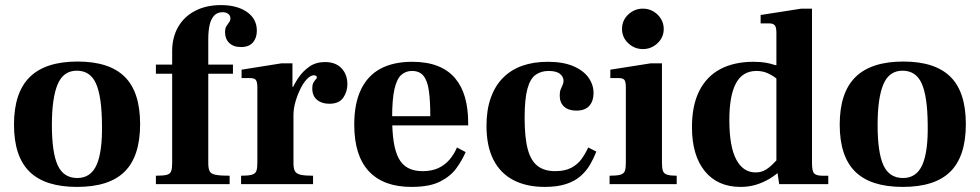

<svg xmlns="http://www.w3.org/2000/svg" viewBox="-20 -724 3853 755"><path d="M283 11Q157 11 96 -49Q35 -109 35 -234Q35 -360 97 -421Q159 -482 285 -482Q410 -482 470.5 -422Q531 -362 531 -236Q531 -110 470.5 -49.5Q410 11 283 11ZM284 -24Q337 -24 360 -76Q383 -128 381 -236Q380 -345 357.5 -395.5Q335 -446 282 -446Q229 -446 206.5 -392Q184 -338 184 -233Q184 -124 207 -74Q230 -24 284 -24Z M593 0V-33Q622 -33 635.5 -36.5Q649 -40 653 -51Q657 -62 657 -83V-434H593V-470H657V-523Q657 -577 680.5 -618Q704 -659 747.5 -681.5Q791 -704 849 -704Q912 -704 951 -677Q990 -650 990 -603Q990 -575 974.5 -557Q959 -539 928 -539Q898 -539 881.5 -555Q865 -571 865 -597Q865 -613 870.5 -621.5Q876 -630 881 -636.5Q886 -643 886 -652Q886 -663 877.5 -669.5Q869 -676 855 -676Q834 -676 821.5 -662Q809 -648 804 -624.5Q799 -601 799 -571V-470H896V-434H799V-83Q799 -61 804.5 -50.5Q810 -40 828.5 -36.5Q847 -33 883 -33V0Z M928 0V-33Q957 -33 970.5 -37Q984 -41 988 -51.5Q992 -62 992 -83V-379Q992 -401 986.5 -409Q981 -417 963 -417H930V-450L1087 -475H1130V-383H1134V-83Q1134 -62 1139.5 -51.5Q1145 -41 1161.5 -37Q1178 -33 1211 -33V0ZM1114 -270V-334Q1118 -347 1127.5 -370.5Q1137 -394 1154 -419Q1171 -444 1196.5 -462Q1222 -480 1258 -480Q1300 -480 1323 -455.5Q1346 -431 1346 -393Q1346 -363 1329.5 -339.5Q1313 -316 1275 -316Q1245 -316 1226.5 -331.5Q1208 -347 1208 -376Q1208 -391 1212.5 -399Q1217 -407 1221.5 -411.5Q1226 -416 1226 -420Q1226 -423 1223 -425.5Q1220 -428 1214 -428Q1202 -428 1188 -414Q1174 -400 1162 -376Q1150 -352 1142 -324.5Q1134 -297 1134 -271Z M1598 11Q1488 11 1430.5 -50.5Q1373 -112 1373 -234Q1373 -317 1399.5 -372Q1426 -427 1476.5 -454Q1527 -481 1601 -481Q1659 -481 1701 -464.5Q1743 -448 1769.5 -416.5Q1796 -385 1808.5 -341Q1821 -297 1821 -240V-231H1458V-267H1672Q1672 -328 1666.5 -367Q1661 -406 1645.5 -425.5Q1630 -445 1600 -445Q1575 -445 1557.5 -429Q1540 -413 1531 -373Q1522 -333 1522 -262Q1522 -207 1528 -167.5Q1534 -128 1547.5 -102Q1561 -76 1584.5 -63.5Q1608 -51 1642 -51Q1677 -51 1702.5 -62.5Q1728 -74 1746.5 -95Q1765 -116 1777 -144L1811 -126Q1798 -95 1775 -63Q1752 -31 1710.5 -10Q1669 11 1598 11Z M2122 11Q2050 11 1998.5 -16Q1947 -43 1920 -96.5Q1893 -150 1893 -229Q1893 -292 1910 -339.5Q1927 -387 1958.5 -418.5Q1990 -450 2034 -465.5Q2078 -481 2134 -481Q2194 -481 2234 -464Q2274 -447 2294 -419Q2314 -391 2314 -358Q2314 -327 2297.5 -308Q2281 -289 2246 -289Q2216 -289 2198.5 -304.5Q2181 -320 2181 -348Q2181 -363 2184.5 -372Q2188 -381 2192 -389Q2196 -397 2196 -406Q2196 -422 2182 -433.5Q2168 -445 2137 -445Q2108 -445 2086.5 -430Q2065 -415 2054 -375Q2043 -335 2043 -260Q2043 -182 2055.5 -136.5Q2068 -91 2094.5 -71Q2121 -51 2163 -51Q2202 -51 2227 -64.5Q2252 -78 2267 -99Q2282 -120 2293 -144L2325 -128Q2315 -102 2300.5 -77Q2286 -52 2263.5 -32Q2241 -12 2206.5 -0.5Q2172 11 2122 11Z M2377 0V-33Q2406 -33 2419.5 -37Q2433 -41 2437 -51.5Q2441 -62 2441 -83V-379Q2441 -402 2435.5 -409.5Q2430 -417 2413 -417H2380V-450L2539 -475H2583V-83Q2583 -62 2587 -51.5Q2591 -41 2603.5 -37Q2616 -33 2641 -33V0ZM2508 -531Q2475 -531 2450.5 -554Q2426 -577 2426 -610Q2426 -644 2450.5 -667Q2475 -690 2508 -690Q2531 -690 2549.5 -679Q2568 -668 2579 -650Q2590 -632 2590 -610Q2590 -577 2565.5 -554Q2541 -531 2508 -531Z M2892 11Q2802 11 2751.5 -51Q2701 -113 2701 -224Q2701 -310 2730 -367Q2759 -424 2813 -452.5Q2867 -481 2943 -481Q2971 -481 2991 -477.5Q3011 -474 3028 -468Q3045 -462 3062 -456V-389Q3050 -401 3034.5 -414Q3019 -427 2999 -436Q2979 -445 2955 -445Q2900 -445 2874 -396.5Q2848 -348 2848 -252Q2848 -148 2875 -97Q2902 -46 2951 -46Q2974 -46 2991 -56.5Q3008 -67 3022.5 -82.5Q3037 -98 3052 -111L3057 -61Q3034 -38 3007.5 -22Q2981 -6 2952.5 2.5Q2924 11 2892 11ZM3044 0 3033 -74V-595Q3033 -617 3026.5 -624.5Q3020 -632 3005 -632H2971V-665L3131 -690H3173V-83Q3173 -50 3182 -41.5Q3191 -33 3214 -33H3237V0ZM3025 -453V-468H3060V-453Z M3530 11Q3404 11 3343 -49Q3282 -109 3282 -234Q3282 -360 3344 -421Q3406 -482 3532 -482Q3657 -482 3717.5 -422Q3778 -362 3778 -236Q3778 -110 3717.5 -49.5Q3657 11 3530 11ZM3531 -24Q3584 -24 3607 -76Q3630 -128 3628 -236Q3627 -345 3604.5 -395.5Q3582 -446 3529 -446Q3476 -446 3453.5 -392Q3431 -338 3431 -233Q3431 -124 3454 -74Q3477 -24 3531 -24Z"/></svg>

Font: Frank Ruhl Libre
Style: Bold
Weight: 700
Designer: Yanek Iontef
Foundry: Fontef
Version: Version 6.004